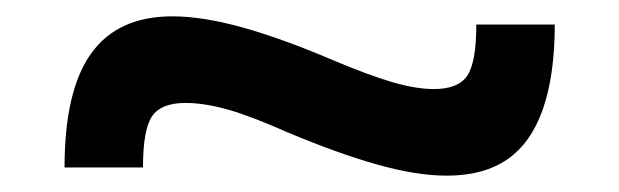

<svg xmlns="http://www.w3.org/2000/svg" viewBox="-20 -418 758 235"><path d="M59 -213Q59 -307 91.5 -352.5Q124 -398 191 -398Q228 -398 276.5 -384.5Q325 -371 386 -345Q431 -326 460 -317.5Q489 -309 511 -309Q541 -309 552 -325.5Q563 -342 563 -388H659Q659 -326 644.5 -284.5Q630 -243 601 -223Q572 -203 527 -203Q490 -203 442 -216.5Q394 -230 332 -256Q287 -276 258.5 -284Q230 -292 207 -292Q177 -292 166 -275.5Q155 -259 155 -213Z"/></svg>

Font: M PLUS 1 Medium
Style: Regular
Weight: 500
Designer: Coji Morishita
Foundry: UNDERFOREST DESIGN
Version: Version 1.001